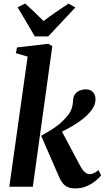

<svg xmlns="http://www.w3.org/2000/svg" viewBox="-20 -1064 596 1094"><path d="M33 0 137.5 -741.5 70.5 -761 77 -793.5 255 -814.5 278 -801 167 0ZM408.5 9.5Q385 9.5 367.8 2.5Q350.5 -4.5 338.5 -19Q326.5 -33.5 317 -55L214.5 -290.5Q241.5 -306 266.8 -321Q292 -336 316.8 -356Q341.5 -376 366.5 -407Q383 -426.5 389.5 -449Q396 -471.5 396.5 -492.5Q397.5 -515.5 408.8 -529.2Q420 -543 436.2 -549Q452.5 -555 467.5 -555Q495.5 -555 509.8 -539Q524 -523 524 -501Q524.5 -477.5 515 -458.2Q505.5 -439 491.5 -424Q475 -404 449.8 -384.5Q424.5 -365 396 -348Q367.5 -331 339.8 -317.2Q312 -303.5 290 -294L319.5 -339.5L438 -117Q450.5 -94 463.8 -82.8Q477 -71.5 489.5 -71.5Q499.5 -71.5 513.5 -77Q527.5 -82.5 541 -95L556.5 -65Q547 -52.5 526 -34.8Q505 -17 475.2 -3.8Q445.5 9.5 408.5 9.5ZM178.5 -856.5 80.5 -1022.5 123.5 -1044Q150.5 -1019.5 176.8 -994.5Q203 -969.5 228 -944Q262 -970 298 -994.8Q334 -1019.5 370.5 -1043.5L409.5 -1021.5L254.5 -856.5Z"/></svg>

Font: Merriweather 48pt
Style: Bold Italic
Weight: 700
Italic angle: -7.8°
Version: Version 2.101